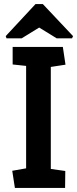

<svg xmlns="http://www.w3.org/2000/svg" viewBox="-20 -921 379 941"><path d="M53 0 40 -84 108 -96V-598L42 -605V-691H288L301 -604L229 -593V-93L300 -83L299 0ZM12 -733 8 -744 154 -901H190L338 -744L333 -733H258L172 -786L86 -733Z"/></svg>

Font: Kreon SemiBold
Style: Regular
Weight: 600
Designer: Julia Petretta
Foundry: Julia Petretta and Eli Heuer
Version: Version 2.002